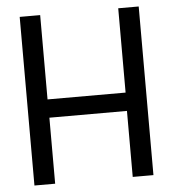

<svg xmlns="http://www.w3.org/2000/svg" viewBox="-51 -747 716 794"><g transform="rotate(-5 307.0 -350.0)"><path d="M145 -350V-700H60V0H146V-274H468V0H554V-700H469V-350Z"/></g></svg>

Font: Radis Sans
Style: Regular
Weight: 400
Designer: Gaël Goy
Foundry: Gaël Goy
Version: 1.0